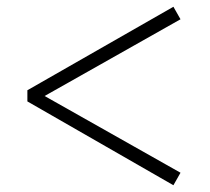

<svg xmlns="http://www.w3.org/2000/svg" viewBox="-20 -644 620 568"><path d="M61 -344 493 -96 514 -133 112 -360 514 -587 493 -624 61 -377Z"/></svg>

Font: Harano Aji Mincho TW
Style: Regular
Weight: 400
Foundry: Masamichi Hosoda
Version: HaranoAjiMinchoTW-Regular version 20230610;ttx 4.39.4